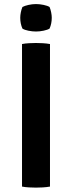

<svg xmlns="http://www.w3.org/2000/svg" viewBox="-20 -894 345 920"><path d="M85.5 -683Q100.5 -686 119.8 -687Q139 -688 152 -688Q166.5 -688 184.8 -687Q203 -686 219.5 -683V0Q203 3 184.8 4Q166.5 5 152 5Q139 5 119.8 4Q100.5 3 85.5 0ZM77 -809Q77 -821 79.8 -834.8Q82.5 -848.5 87.5 -860.5Q98.5 -866.5 116.8 -870.5Q135 -874.5 152.5 -874.5Q170 -874.5 189 -870.5Q208 -866.5 217.5 -860.5Q222.5 -848.5 225.2 -834.5Q228 -820.5 228 -809Q228 -781 217.5 -757Q208 -751 189 -747Q170 -743 152.5 -743Q135 -743 116.2 -746.8Q97.5 -750.5 87.5 -757Q77 -781 77 -809Z"/></svg>

Font: Signika SemiBold
Style: Regular
Weight: 600
Designer: Anna Giedry
Foundry: Anna Giedry
Version: Version 2.001